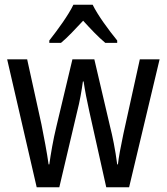

<svg xmlns="http://www.w3.org/2000/svg" viewBox="-20 -786 699 806"><path d="M369 -766H288C267 -722 223 -662 187 -616V-606H236C264 -629 296 -664 329 -699C361 -664 392 -631 422 -606H472V-616C437 -659 391 -721 369 -766ZM355 -318 426 0H522L650 -537H567L498 -224C487 -172 478 -124 475 -96H472C464 -158 452 -216 442 -255L376 -537H284L217 -256C203 -199 193 -139 187 -96H184C177 -147 165 -208 154 -264L94 -537H10L134 0H229L304 -318C315 -360 323 -407 328 -444H331C336 -409 345 -362 355 -318Z"/></svg>

Font: Noto Sans Malayalam Condensed
Style: Regular
Weight: 400
Width: 3
Designer: Jelle Bosma - Monotype Design Team
Foundry: Monotype Imaging Inc.
Version: Version 2.104